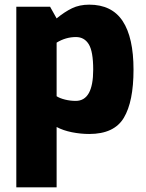

<svg xmlns="http://www.w3.org/2000/svg" viewBox="-20 -567 628 824"><path d="M50 -538H195L223 -488Q257 -516 289 -531.5Q321 -547 363 -547Q460 -547 506.5 -476.5Q553 -406 553 -268Q553 -131 511.5 -61.5Q470 8 363 8Q326 8 288.5 0.5Q251 -7 223 -22V237H50ZM380 -268Q380 -346 361 -377Q342 -408 306 -408Q262 -408 223 -384V-154Q237 -145 259.5 -139.5Q282 -134 305 -134Q380 -134 380 -268Z"/></svg>

Font: Exo ExtraBold
Style: Regular
Weight: 800
Designer: Natanael Gama
Foundry: Natanael Gama
Version: Version 1.500